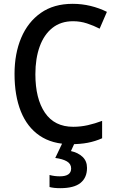

<svg xmlns="http://www.w3.org/2000/svg" viewBox="-20 -795 608 1004"><path d="M362 -684Q298 -684 254 -649Q210 -614 187.5 -551.5Q165 -489 165 -407Q165 -279 215 -205.5Q265 -132 363 -132Q402 -132 439.5 -140.5Q477 -149 514 -163V-72Q478 -56 439 -48.5Q400 -41 350 -41Q253 -41 187.5 -85.5Q122 -130 89 -212.5Q56 -295 56 -408Q56 -515 91 -597.5Q126 -680 193.5 -727.5Q261 -775 360 -775Q408 -775 453.5 -764Q499 -753 539 -733L501 -645Q470 -661 435 -672.5Q400 -684 362 -684ZM435 83Q435 134 401 161.5Q367 189 295 189Q261 189 239 183V120Q264 127 293 127Q352 127 352 86Q352 62 330 49Q308 36 269 31L308 -51H372L351 -5Q388 3 411.5 25Q435 47 435 83Z"/></svg>

Font: Noto Sans Tamil UI SemiCondensed Medium
Style: Regular
Weight: 500
Width: 4
Designer: Jelle Bosma - Monotype Design Team
Foundry: Monotype Imaging Inc.
Version: Version 2.004; ttfautohint (v1.8.4.7-5d5b)